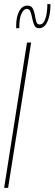

<svg xmlns="http://www.w3.org/2000/svg" viewBox="-21 -905 263 925"><path d="M-1 0 109 -700H129L18 0ZM57 -769Q57 -771 57 -772.5Q57 -774 57 -775.5Q57 -777 57 -779Q57 -781 57 -782Q57 -824 71.5 -851Q86 -878 111 -878Q129 -878 136.5 -864.5Q144 -851 147 -832.5Q150 -814 154 -800.5Q158 -787 170 -787Q185 -787 193 -804Q201 -821 204 -842.5Q207 -864 207 -877Q207 -879 207 -881Q207 -883 207 -885H222Q222 -884 222 -883Q222 -882 222 -880Q222 -833 207.5 -801Q193 -769 167 -769Q151 -769 144.5 -783Q138 -797 134.5 -815.5Q131 -834 126 -848Q121 -862 108 -862Q93 -862 82.5 -839Q72 -816 72 -779Q72 -778 72 -776.5Q72 -775 72 -774Q72 -773 72 -771.5Q72 -770 72 -769Z"/></svg>

Font: Georama
Style: Italic
Weight: 400
Width: 2
Italic angle: -9°
Designer: Jean-Baptiste Levee
Foundry: Production Type
Version: Version 1.000